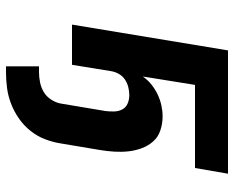

<svg xmlns="http://www.w3.org/2000/svg" viewBox="-90 -470 780 640"><g transform="rotate(90 300.0 -150.0)"><path d="M221 220H201V110H221Q237 110 254.5 106.5Q272 103 287 94Q302 85 312 69.5Q322 54 325 38L350 -111Q352 -126 351.5 -141Q351 -156 344.5 -168Q338 -180 325 -185.5Q312 -191 297 -191Q284 -191 270 -187.5Q256 -184 244.5 -176Q233 -168 226 -155.5Q219 -143 217 -129L196 0H62L148 -520H559L540 -410H263L235 -236Q246 -252 261.5 -264.5Q277 -277 295 -285.5Q313 -294 331.5 -298Q350 -302 368 -302Q392 -302 414.5 -294.5Q437 -287 451.5 -270.5Q466 -254 474 -232.5Q482 -211 484.5 -188Q487 -165 485.5 -141Q484 -117 480 -93L458 38Q454 64 444 90Q434 116 416.5 138Q399 160 375.5 176.5Q352 193 326 203Q300 213 273.5 216.5Q247 220 221 220Z"/></g></svg>

Font: Iosevka SS04 XBd Ex Obl
Style: Regular
Weight: 800
Width: 7
Italic angle: -9°
Monospace: yes
Designer: Belleve Invis
Foundry: Belleve Invis
Version: Version 19.0.0; ttfautohint (v1.8.4)